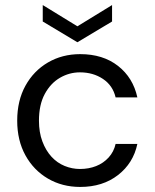

<svg xmlns="http://www.w3.org/2000/svg" viewBox="-20 -727 611 759"><path d="M297 12Q226 12 169.5 -21Q113 -54 80.5 -113Q48 -172 48 -250Q48 -329 80.5 -388Q113 -447 169.5 -480Q226 -513 297 -513Q387 -513 446.5 -466.5Q506 -420 523 -342H437Q426 -389 387 -415Q348 -441 296 -441Q254 -441 217 -419.5Q180 -398 157 -355.5Q134 -313 134 -250Q134 -204 147.5 -168Q161 -132 183.5 -107.5Q206 -83 235.5 -71Q265 -59 296 -59Q331 -59 360 -70.5Q389 -82 409.5 -104.5Q430 -127 437 -158H523Q507 -82 446.5 -35Q386 12 297 12ZM286 -560 149 -642V-707L286 -623L423 -707V-642Z"/></svg>

Font: DM Sans 18pt
Style: Regular
Weight: 400
Designer: Colophon Foundry, Jonny Pinhorn
Foundry: Colophon Foundry
Version: Version 4.004;gftools[0.9.30]